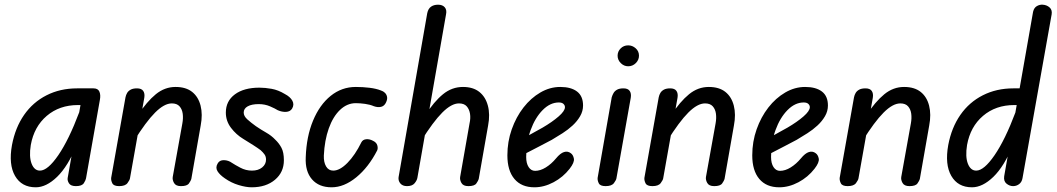

<svg xmlns="http://www.w3.org/2000/svg" viewBox="-20 -792 4496 817"><path d="M132 5Q72 5 44 -43.5Q16 -92 31 -175Q45 -249 82.5 -303Q120 -357 178 -386.5Q236 -416 308 -416H359L348 -345H312Q233 -345 179 -299Q125 -253 111 -175Q103 -125 114.5 -95.5Q126 -66 150 -66Q183 -66 228 -131.5Q273 -197 317 -314L306 -174Q269 -84 223 -39.5Q177 5 132 5ZM303 0Q281 0 273.5 -12Q266 -24 268 -35L335 -416H378Q397 -416 403 -402Q409 -388 405 -367L346 -33Q345 -26 337 -13Q329 0 303 0Z M487 0Q464 0 458 -12Q452 -24 453 -35L514 -378Q516 -388 521 -396.5Q526 -405 536 -410.5Q546 -416 563 -416Q582 -416 589.5 -405Q597 -394 594 -376L533 -33Q532 -26 522.5 -13Q513 0 487 0ZM750 0Q728 0 720.5 -13.5Q713 -27 715 -39L756 -267Q760 -289 757.5 -308Q755 -327 744 -339.5Q733 -352 711 -352Q679 -352 640 -313Q601 -274 550 -192L566 -301Q605 -360 643 -391Q681 -422 727 -422Q771 -422 797.5 -401Q824 -380 833.5 -342.5Q843 -305 834 -258L794 -30Q792 -23 784 -11.5Q776 0 750 0Z M1051 5Q1027 5 995.5 -4.5Q964 -14 937 -33Q915 -48 905.5 -63.5Q896 -79 906 -96Q914 -111 933 -110.5Q952 -110 967 -99Q979 -91 1002.5 -78.5Q1026 -66 1052 -66Q1079 -66 1095.5 -79.5Q1112 -93 1112 -113Q1112 -126 1105.5 -135Q1099 -144 1089 -153Q1077 -162 1057.5 -174.5Q1038 -187 1015 -201Q985 -219 963 -248Q941 -277 941 -313Q941 -362 979.5 -390.5Q1018 -419 1084 -419Q1108 -419 1136 -414Q1164 -409 1192 -392Q1215 -380 1224 -363.5Q1233 -347 1223 -330Q1215 -317 1197.5 -316Q1180 -315 1162 -323Q1151 -330 1129 -339.5Q1107 -349 1081 -349Q1051 -349 1034 -339.5Q1017 -330 1017 -313Q1017 -298 1032.5 -284Q1048 -270 1069 -255Q1091 -240 1113 -227.5Q1135 -215 1151 -198Q1167 -183 1177.5 -163.5Q1188 -144 1188 -110Q1188 -59 1150 -27Q1112 5 1051 5Z M1391 5Q1337 5 1307.5 -29Q1278 -63 1281 -123Q1284 -211 1312 -278.5Q1340 -346 1387 -384Q1434 -422 1494 -422Q1524 -422 1552.5 -418.5Q1581 -415 1601 -407Q1611 -404 1618 -397Q1625 -390 1627 -380Q1629 -370 1623 -357Q1616 -341 1602 -337.5Q1588 -334 1571 -340Q1555 -347 1533.5 -350Q1512 -353 1494 -353Q1457 -353 1427 -324.5Q1397 -296 1379 -245.5Q1361 -195 1358 -130Q1357 -102 1367.5 -84Q1378 -66 1398 -66Q1426 -66 1458.5 -99Q1491 -132 1518 -187Q1524 -198 1538 -199.5Q1552 -201 1567 -193Q1582 -186 1585.5 -173.5Q1589 -161 1585 -152Q1548 -80 1496 -37.5Q1444 5 1391 5Z M1712 0Q1693 0 1683.5 -11.5Q1674 -23 1676 -38L1798 -736Q1802 -755 1814 -763.5Q1826 -772 1844 -772Q1863 -772 1872.5 -761Q1882 -750 1878 -731L1756 -35Q1754 -24 1744 -12Q1734 0 1712 0ZM1973 0Q1951 0 1943.5 -13.5Q1936 -27 1938 -39L1978 -267Q1983 -289 1980 -308Q1977 -327 1966 -339.5Q1955 -352 1933 -352Q1901 -352 1862 -313Q1823 -274 1772 -192L1789 -301Q1827 -360 1865 -391Q1903 -422 1950 -422Q1993 -422 2019.5 -401Q2046 -380 2056 -342.5Q2066 -305 2057 -258L2017 -30Q2015 -23 2007 -11.5Q1999 0 1973 0Z M2254 5Q2199 5 2169 -30.5Q2139 -66 2139 -131Q2139 -189 2157.5 -241.5Q2176 -294 2207.5 -334.5Q2239 -375 2279.5 -398.5Q2320 -422 2364 -422Q2410 -422 2435.5 -402.5Q2461 -383 2461 -343Q2461 -319 2448.5 -297.5Q2436 -276 2416.5 -258Q2397 -240 2373.5 -225Q2350 -210 2328 -197Q2307 -186 2278.5 -171Q2250 -156 2223.5 -142.5Q2197 -129 2179 -120L2193 -197Q2206 -203 2222.5 -212Q2239 -221 2256.5 -231Q2274 -241 2289 -249Q2330 -273 2357 -296.5Q2384 -320 2384 -336Q2384 -344 2377.5 -350Q2371 -356 2358 -356Q2321 -356 2289 -323.5Q2257 -291 2238 -238.5Q2219 -186 2219 -124Q2219 -97 2229.5 -81Q2240 -65 2257 -65Q2279 -65 2302.5 -79.5Q2326 -94 2346 -118Q2364 -140 2380 -145Q2396 -150 2409 -140Q2419 -133 2422 -117Q2425 -101 2404 -74Q2376 -38 2335.5 -16.5Q2295 5 2254 5Z M2557 0Q2534 0 2528 -12Q2522 -24 2523 -35L2583 -378Q2586 -388 2591 -396.5Q2596 -405 2606 -410.5Q2616 -416 2633 -416Q2652 -416 2659.5 -405Q2667 -394 2664 -376L2603 -33Q2602 -26 2592.5 -13Q2583 0 2557 0ZM2653 -510Q2635 -510 2621.5 -523.5Q2608 -537 2608 -555Q2608 -573 2621 -586Q2634 -599 2653 -599Q2671 -599 2685 -586.5Q2699 -574 2699 -555Q2699 -537 2685.5 -523.5Q2672 -510 2653 -510Z M2756 0Q2733 0 2727 -12Q2721 -24 2722 -35L2783 -378Q2785 -388 2790 -396.5Q2795 -405 2805 -410.5Q2815 -416 2832 -416Q2851 -416 2858.5 -405Q2866 -394 2863 -376L2802 -33Q2801 -26 2791.5 -13Q2782 0 2756 0ZM3019 0Q2997 0 2989.5 -13.5Q2982 -27 2984 -39L3025 -267Q3029 -289 3026.5 -308Q3024 -327 3013 -339.5Q3002 -352 2980 -352Q2948 -352 2909 -313Q2870 -274 2819 -192L2835 -301Q2874 -360 2912 -391Q2950 -422 2996 -422Q3040 -422 3066.5 -401Q3093 -380 3102.5 -342.5Q3112 -305 3103 -258L3063 -30Q3061 -23 3053 -11.5Q3045 0 3019 0Z M3296 5Q3241 5 3211 -30.5Q3181 -66 3181 -131Q3181 -189 3199.5 -241.5Q3218 -294 3249.5 -334.5Q3281 -375 3321.5 -398.5Q3362 -422 3406 -422Q3452 -422 3477.5 -402.5Q3503 -383 3503 -343Q3503 -319 3490.5 -297.5Q3478 -276 3458.5 -258Q3439 -240 3415.5 -225Q3392 -210 3370 -197Q3349 -186 3320.5 -171Q3292 -156 3265.5 -142.5Q3239 -129 3221 -120L3235 -197Q3248 -203 3264.5 -212Q3281 -221 3298.5 -231Q3316 -241 3331 -249Q3372 -273 3399 -296.5Q3426 -320 3426 -336Q3426 -344 3419.5 -350Q3413 -356 3400 -356Q3363 -356 3331 -323.5Q3299 -291 3280 -238.5Q3261 -186 3261 -124Q3261 -97 3271.5 -81Q3282 -65 3299 -65Q3321 -65 3344.5 -79.5Q3368 -94 3388 -118Q3406 -140 3422 -145Q3438 -150 3451 -140Q3461 -133 3464 -117Q3467 -101 3446 -74Q3418 -38 3377.5 -16.5Q3337 5 3296 5Z M3587 0Q3564 0 3558 -12Q3552 -24 3553 -35L3614 -378Q3616 -388 3621 -396.5Q3626 -405 3636 -410.5Q3646 -416 3663 -416Q3682 -416 3689.5 -405Q3697 -394 3694 -376L3633 -33Q3632 -26 3622.5 -13Q3613 0 3587 0ZM3850 0Q3828 0 3820.5 -13.5Q3813 -27 3815 -39L3856 -267Q3860 -289 3857.5 -308Q3855 -327 3844 -339.5Q3833 -352 3811 -352Q3779 -352 3740 -313Q3701 -274 3650 -192L3666 -301Q3705 -360 3743 -391Q3781 -422 3827 -422Q3871 -422 3897.5 -401Q3924 -380 3933.5 -342.5Q3943 -305 3934 -258L3894 -30Q3892 -23 3884 -11.5Q3876 0 3850 0Z M4116 5Q4056 5 4028 -43.5Q4000 -92 4015 -175Q4029 -249 4066.5 -303Q4104 -357 4162 -386.5Q4220 -416 4292 -416H4343L4332 -345H4296Q4217 -345 4163 -299Q4109 -253 4095 -175Q4087 -125 4098.5 -95.5Q4110 -66 4134 -66Q4167 -66 4212 -131.5Q4257 -197 4301 -314L4290 -174Q4253 -84 4207 -39.5Q4161 5 4116 5ZM4291 0Q4276 0 4263 -10.5Q4250 -21 4253 -42L4376 -742Q4380 -759 4392 -766Q4404 -773 4417 -772Q4434 -771 4446 -760.5Q4458 -750 4455 -731L4331 -34Q4328 -17 4316.5 -8.5Q4305 0 4291 0Z"/></svg>

Font: Edu VIC WA NT Beginner Medium
Style: Regular
Weight: 500
Designer: Tina and Corey Anderson
Foundry: Google for Education
Version: Version 1.003